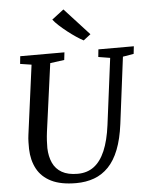

<svg xmlns="http://www.w3.org/2000/svg" viewBox="-64 -1039 855 1101"><g transform="rotate(-5 363.5 -489.0)"><path d="M659.5 -689 611 -306Q600 -220 576.2 -159.5Q552.5 -99 516.5 -61.8Q480.5 -24.5 433.5 -7.2Q386.5 10 329.5 10Q242 10 187 -17.2Q132 -44.5 105.5 -93.8Q79 -143 77 -208.5Q77 -227.5 77.2 -248Q77.5 -268.5 80.5 -290L133.5 -689L68.5 -699L73 -743H327.5L322.5 -699.5L241 -688.5L188 -298.5Q184.5 -271.5 183.2 -248Q182 -224.5 182 -204.5Q183.5 -156 200.2 -119.2Q217 -82.5 252 -62.5Q287 -42.5 342.5 -42.5Q397.5 -42.5 436.5 -71.5Q475.5 -100.5 500.5 -159Q525.5 -217.5 537 -306L586 -688.5L518.5 -699.5L523 -743H727L722 -699.5ZM443.5 -801.5Q426 -810.5 402 -826.5Q378 -842.5 353.2 -862Q328.5 -881.5 307.2 -901Q286 -920.5 274.5 -936L343 -988.5L485 -833.5Z"/></g></svg>

Font: Merriweather Light 18pt
Style: Italic
Weight: 400
Italic angle: -7.8°
Version: Version 2.101